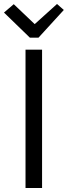

<svg xmlns="http://www.w3.org/2000/svg" viewBox="-36 -943 340 963"><path d="M114 -754 -16 -880 33 -922 138 -822 250 -923 284 -893 157 -754ZM92 0V-694H175V0Z"/></svg>

Font: Cantarell
Style: Regular
Weight: 400
Designer: Dave Crossland, Nikolaus Waxweiler, Florian Fecher, Jacques Le Bailly, Eben Sorkin, Alexei Vanyashin, Alexios Zavras, Em
Version: Version 0.303